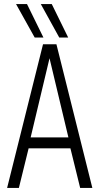

<svg xmlns="http://www.w3.org/2000/svg" viewBox="-20 -926 490 946"><path d="M15 0 192 -708H258L435 0H375L327 -195H121L73 0ZM131 -249H317L224 -639ZM272 -741 181 -906H235L316 -741ZM151 -741 59 -906H113L194 -741Z"/></svg>

Font: Georama SemiCondensed Light
Style: Regular
Weight: 300
Width: 4
Designer: Jean-Baptiste Levee
Foundry: Production Type
Version: Version 1.000